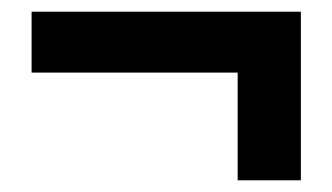

<svg xmlns="http://www.w3.org/2000/svg" viewBox="-20 -402 568 328"><path d="M386 -94V-278H34V-382H494V-94Z"/></svg>

Font: TT Toshiba Sans
Style: Bold
Weight: 700
Designer: Paul D. Hunt
Foundry: Toshiba Corporation
Version: Version 2.020;PS 2.000;hotconv 1.0.86;makeotf.lib2.5.63406